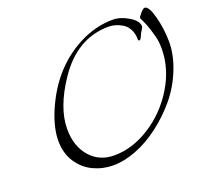

<svg xmlns="http://www.w3.org/2000/svg" viewBox="-149 -1069 1369 1274"><g transform="rotate(-20 535.0 -432.0)"><path d="M202 -458Q310 -711 526 -824Q644 -886 768 -886Q822 -886 879 -851.5Q936 -817 936 -778Q936 -772 927 -758Q918 -744 914 -737Q912 -730 906 -718Q895 -696 890 -696Q880 -696 880 -706Q880 -747 864 -777.5Q848 -808 823 -823Q775 -852 726 -852Q502 -852 356 -634Q236 -456 236 -306Q236 -186 301 -111Q366 -36 472 -36Q600 -36 724.5 -115Q849 -194 928.5 -324.5Q1008 -455 1008 -594Q1008 -645 998.5 -680.5Q989 -716 982 -738Q975 -760 968 -777Q961 -794 955 -806.5Q949 -819 942 -834Q942 -840 962.5 -864Q983 -888 994 -888Q1023 -888 1046.5 -799Q1070 -710 1070 -618.5Q1070 -527 1029 -425.5Q988 -324 921 -244.5Q854 -165 772.5 -103.5Q691 -42 605 -9Q519 24 444.5 24Q370 24 304.5 -6.5Q239 -37 196.5 -100.5Q154 -164 154 -254Q154 -344 202 -458Z"/></g></svg>

Font: Miama
Style: Regular
Weight: 400
Italic angle: 16.5°
Designer: Linus Romer
Foundry: Linus Romer
Version: 0.32